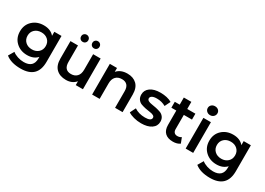

<svg xmlns="http://www.w3.org/2000/svg" viewBox="-4 -1735 4002 2897"><g transform="rotate(30 1997.0 -287.0)"><path d="M324 201Q156 201 63 125L120 28Q155 57 208.5 74.5Q262 92 316 92Q484 92 484 -67V-94Q420 -24 307 -24Q191 -24 114 -96Q37 -168 37 -283Q37 -398 114 -469.5Q191 -541 307 -541Q427 -541 490 -465V-535H615V-83Q615 201 324 201ZM328 -135Q397 -135 441.5 -176Q486 -217 486 -283Q486 -349 442 -390Q398 -431 328 -431Q258 -431 213.5 -390Q169 -349 169 -283Q169 -217 213.5 -176Q258 -135 328 -135Z M1002 7Q895 7 833 -52.5Q771 -112 771 -230V-535H902V-248Q902 -108 1024 -108Q1089 -108 1127.5 -148Q1166 -188 1166 -265V-535H1297V0H1172V-67Q1110 7 1002 7ZM891.5 -634.5Q874 -652 874 -679Q874 -706 892 -723.5Q910 -741 936 -741Q962 -741 980 -723.5Q998 -706 998 -679Q998 -652 980.5 -634.5Q963 -617 936 -617Q909 -617 891.5 -634.5ZM1087.5 -634.5Q1070 -652 1070 -679Q1070 -706 1088 -723.5Q1106 -741 1132 -741Q1158 -741 1176 -723.5Q1194 -706 1194 -679Q1194 -652 1176.5 -634.5Q1159 -617 1132 -617Q1105 -617 1087.5 -634.5Z M1764 -541Q1866 -541 1927 -482Q1988 -423 1988 -306V0H1857V-289Q1857 -358 1825 -392.5Q1793 -427 1733 -427Q1666 -427 1627 -386.5Q1588 -346 1588 -269V0H1457V-535H1582V-467Q1645 -541 1764 -541Z M2311 7Q2246 7 2183.5 -9.5Q2121 -26 2084 -52L2133 -150Q2212 -98 2319 -98Q2428 -98 2428 -155Q2428 -178 2403.5 -191Q2379 -204 2342.5 -208Q2306 -212 2263.5 -221Q2221 -230 2184.5 -243Q2148 -256 2123.5 -289.5Q2099 -323 2099 -373Q2099 -449 2163 -495Q2227 -541 2337 -541Q2460 -541 2538 -495L2490 -397Q2421 -437 2336 -437Q2282 -437 2254 -421Q2226 -405 2226 -379Q2226 -355 2250.5 -341Q2275 -327 2311.5 -322.5Q2348 -318 2390.5 -308.5Q2433 -299 2469.5 -286Q2506 -273 2530.5 -240.5Q2555 -208 2555 -159Q2555 -83 2489.5 -38Q2424 7 2311 7Z M2866 7Q2775 7 2726.5 -39.5Q2678 -86 2678 -175V-426H2592V-529H2678V-653H2809V-529H2951V-426H2809V-178Q2809 -141 2828 -120.5Q2847 -100 2882 -100Q2922 -100 2951 -121L2987 -28Q2940 7 2866 7Z M3087 0V-535H3218V0ZM3153 -775Q3190 -775 3213.5 -753.5Q3237 -732 3237 -700Q3237 -666 3213 -643Q3189 -620 3153 -620Q3117 -620 3093 -642.5Q3069 -665 3069 -698Q3069 -731 3093 -753Q3117 -775 3153 -775Z M3623 201Q3455 201 3362 125L3419 28Q3454 57 3507.5 74.5Q3561 92 3615 92Q3783 92 3783 -67V-94Q3719 -24 3606 -24Q3490 -24 3413 -96Q3336 -168 3336 -283Q3336 -398 3413 -469.5Q3490 -541 3606 -541Q3726 -541 3789 -465V-535H3914V-83Q3914 201 3623 201ZM3627 -135Q3696 -135 3740.5 -176Q3785 -217 3785 -283Q3785 -349 3741 -390Q3697 -431 3627 -431Q3557 -431 3512.5 -390Q3468 -349 3468 -283Q3468 -217 3512.5 -176Q3557 -135 3627 -135Z"/></g></svg>

Font: Belfius21
Style: Bold
Weight: 700
Designer: Montserrat's base design by Julieta Ulanovsky, modified by Coast SPRL for Belfius Bank NV.
Foundry: Montserrat's base design by Julieta Ulanovsky, modified by Coast SPRL for Belfius Bank NV.
Version: Version 2.000;FEAKit 1.0